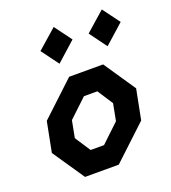

<svg xmlns="http://www.w3.org/2000/svg" viewBox="-146 -922 918 1030"><g transform="rotate(-20 313.0 -407.0)"><path d="M162 0H354.5L548.5 -181.5L582 -353L459.5 -534H265.5L72 -353L38.5 -181.5ZM168 -716 241 -617.5 351 -716 279 -813.5ZM181.5 -214 200 -310.5 304.5 -409H381L438.5 -320.5L420 -224L316 -125.5H239.5ZM443 -716 515.5 -617.5 626 -716 553.5 -813.5Z"/></g></svg>

Font: Monaspace Krypton
Style: Bold Italic
Weight: 700
Italic angle: -11°
Designer: Riley Cran & the Lettermatic Team
Foundry: Lettermatic
Version: Version 1.101 (Monaspace Krypton)